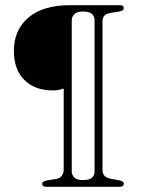

<svg xmlns="http://www.w3.org/2000/svg" viewBox="-20 -720 546 740"><path d="M440.5 0H159Q142.5 0 142.5 -12Q142.5 -21.5 163.5 -25L197.5 -30.5Q210 -32.5 217.8 -42.2Q225.5 -52 225.5 -65.5V-378.5Q219.5 -377 209.8 -374.2Q200 -371.5 184.5 -371.5Q114 -371.5 73.8 -411.8Q33.5 -452 33.5 -524Q33.5 -604.5 89.5 -652.2Q145.5 -700 249.5 -700H443Q457 -700 457 -689Q457 -678.5 439 -675.5L403 -669.5Q375 -665 375 -637V-65.5Q375 -36.5 407 -31L435 -26Q457 -22.5 457 -12Q457 0 440.5 0ZM344.5 -58V-642.5Q344.5 -656.5 334.5 -666Q324.5 -675.5 299.5 -675.5Q276 -675.5 266.2 -665Q256.5 -654.5 256.5 -642.5V-58Q256.5 -46.5 266.2 -36.2Q276 -26 299.5 -26Q324.5 -26 334.5 -35.2Q344.5 -44.5 344.5 -58Z"/></svg>

Font: Fraunces 72pt SuperSoft Thin
Style: Regular
Weight: 100
Version: Version 1.000;[b76b70a41]